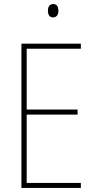

<svg xmlns="http://www.w3.org/2000/svg" viewBox="-20 -930 472 950"><path d="M243 -910C223 -910 217 -893 217 -877C217 -859 224 -844 242 -844C261 -844 269 -858 269 -877C269 -893 264 -910 243 -910ZM380 0V-25H112V-363H364V-388H112V-689H380V-714H86V0Z"/></svg>

Font: Noto Sans Lao Condensed Thin
Style: Regular
Weight: 100
Width: 3
Designer: Monotype Design Team
Foundry: Monotype Imaging Inc.
Version: Version 2.003